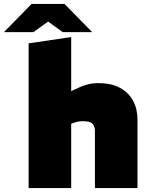

<svg xmlns="http://www.w3.org/2000/svg" viewBox="-101 -959 761 979"><path d="M45 0V-738L262 -770V-494L281 -503Q310 -518 340.5 -527Q371 -536 402 -535Q468 -535 512 -510.5Q556 -486 578 -444.5Q600 -403 600 -350V0H383V-292Q383 -315 370.5 -328Q358 -341 322 -341Q311 -341 301 -339.5Q291 -338 282 -335L262 -328V0ZM-81 -795 60 -939H228L175 -871L69 -795ZM219 -795 114 -871 60 -939H228L369 -795Z"/></svg>

Font: REM Black
Style: Regular
Weight: 900
Designer: Octavio Pardo
Foundry: Ashler Design
Version: Version 1.005;gftools[0.9.28]